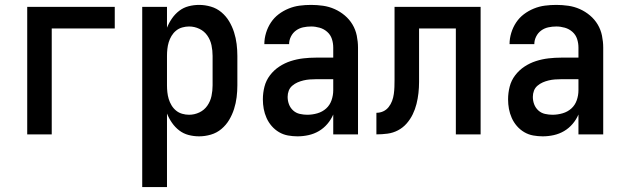

<svg xmlns="http://www.w3.org/2000/svg" viewBox="-20 -548 2540 783"><path d="M91 0V-520H448V-432H191V0Z M560 215V-520H661V-435Q669 -455 681.5 -473Q694 -491 711 -504Q728 -517 749 -522.5Q770 -528 792 -528Q816 -528 840 -521Q864 -514 883 -498Q902 -482 914.5 -461Q927 -440 934.5 -416.5Q942 -393 945 -368.5Q948 -344 948 -320V-200Q948 -176 945 -151.5Q942 -127 934.5 -103.5Q927 -80 914.5 -59Q902 -38 883 -22Q864 -6 840 1Q816 8 792 8Q770 8 749 2.5Q728 -3 711 -16Q694 -29 681.5 -47Q669 -65 661 -85V215ZM751 -80Q773 -80 793 -89.5Q813 -99 825.5 -117Q838 -135 842.5 -156.5Q847 -178 847 -200V-320Q847 -342 842.5 -363.5Q838 -385 825.5 -403Q813 -421 793 -430.5Q773 -440 751 -440Q737 -440 723 -436Q709 -432 698 -423Q687 -414 679.5 -401.5Q672 -389 668 -375.5Q664 -362 662.5 -348Q661 -334 661 -320V-200Q661 -186 662.5 -172Q664 -158 668 -144.5Q672 -131 679.5 -118.5Q687 -106 698 -97Q709 -88 723 -84Q737 -80 751 -80Z M1193 8Q1174 8 1154.5 4.5Q1135 1 1118 -9Q1101 -19 1088 -34Q1075 -49 1067 -67Q1059 -85 1055.5 -104Q1052 -123 1052 -143Q1052 -169 1058.5 -194.5Q1065 -220 1081 -241Q1097 -262 1119 -276.5Q1141 -291 1166 -299Q1191 -307 1217 -310Q1243 -313 1269 -313H1339V-354Q1339 -372 1333.5 -389Q1328 -406 1314.5 -418Q1301 -430 1283.5 -435Q1266 -440 1249 -440Q1232 -440 1216 -436.5Q1200 -433 1187 -423.5Q1174 -414 1166.5 -399Q1159 -384 1159 -368Q1159 -368 1159 -368Q1159 -368 1159 -368H1058Q1058 -368 1058 -368Q1058 -368 1058 -368Q1058 -391 1065 -414Q1072 -437 1085 -456.5Q1098 -476 1116.5 -490Q1135 -504 1157 -513Q1179 -522 1202 -525Q1225 -528 1249 -528Q1273 -528 1297.5 -524.5Q1322 -521 1344.5 -511Q1367 -501 1386 -485Q1405 -469 1417.5 -448Q1430 -427 1435 -402.5Q1440 -378 1440 -354V0H1339V-81Q1330 -60 1315 -42.5Q1300 -25 1280.5 -13.5Q1261 -2 1238.5 3Q1216 8 1193 8ZM1233 -80Q1254 -80 1274.5 -86Q1295 -92 1310 -105.5Q1325 -119 1332 -139Q1339 -159 1339 -180V-225H1269Q1256 -225 1243 -224Q1230 -223 1217.5 -220Q1205 -217 1193.5 -212Q1182 -207 1172 -198.5Q1162 -190 1157.5 -178Q1153 -166 1153 -153Q1153 -137 1158.5 -122.5Q1164 -108 1175.5 -97.5Q1187 -87 1202.5 -83.5Q1218 -80 1233 -80Z M1515 0V-88Q1530 -88 1543 -94Q1556 -100 1565 -111.5Q1574 -123 1579 -136.5Q1584 -150 1586 -164.5Q1588 -179 1588.5 -193.5Q1589 -208 1589 -223Q1589 -225 1589 -227.5Q1589 -230 1589 -232Q1589 -239 1589 -246.5Q1589 -254 1589 -261V-520H1940V0H1839V-432H1689V-259Q1689 -237 1689 -214Q1689 -191 1686.5 -168.5Q1684 -146 1678.5 -124Q1673 -102 1663 -81.5Q1653 -61 1638 -44Q1623 -27 1603 -16.5Q1583 -6 1560.5 -3Q1538 0 1515 0Z M2193 8Q2174 8 2154.5 4.5Q2135 1 2118 -9Q2101 -19 2088 -34Q2075 -49 2067 -67Q2059 -85 2055.5 -104Q2052 -123 2052 -143Q2052 -169 2058.5 -194.5Q2065 -220 2081 -241Q2097 -262 2119 -276.5Q2141 -291 2166 -299Q2191 -307 2217 -310Q2243 -313 2269 -313H2339V-354Q2339 -372 2333.5 -389Q2328 -406 2314.5 -418Q2301 -430 2283.5 -435Q2266 -440 2249 -440Q2232 -440 2216 -436.5Q2200 -433 2187 -423.5Q2174 -414 2166.5 -399Q2159 -384 2159 -368Q2159 -368 2159 -368Q2159 -368 2159 -368H2058Q2058 -368 2058 -368Q2058 -368 2058 -368Q2058 -391 2065 -414Q2072 -437 2085 -456.5Q2098 -476 2116.5 -490Q2135 -504 2157 -513Q2179 -522 2202 -525Q2225 -528 2249 -528Q2273 -528 2297.5 -524.5Q2322 -521 2344.5 -511Q2367 -501 2386 -485Q2405 -469 2417.5 -448Q2430 -427 2435 -402.5Q2440 -378 2440 -354V0H2339V-81Q2330 -60 2315 -42.5Q2300 -25 2280.5 -13.5Q2261 -2 2238.5 3Q2216 8 2193 8ZM2233 -80Q2254 -80 2274.5 -86Q2295 -92 2310 -105.5Q2325 -119 2332 -139Q2339 -159 2339 -180V-225H2269Q2256 -225 2243 -224Q2230 -223 2217.5 -220Q2205 -217 2193.5 -212Q2182 -207 2172 -198.5Q2162 -190 2157.5 -178Q2153 -166 2153 -153Q2153 -137 2158.5 -122.5Q2164 -108 2175.5 -97.5Q2187 -87 2202.5 -83.5Q2218 -80 2233 -80Z"/></svg>

Font: Zed Mono Semibold
Style: Regular
Weight: 600
Monospace: yes
Designer: Belleve Invis
Foundry: Belleve Invis
Version: Version 1.0.0; ttfautohint (v1.8.4)